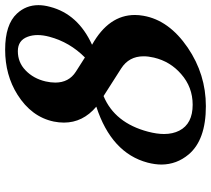

<svg xmlns="http://www.w3.org/2000/svg" viewBox="-56 -730 797 724"><g transform="rotate(-90 342.0 -368.5)"><path d="M510.7 -699.2Q468.3 -699.2 438.5 -670.4Q407.2 -640.6 396.5 -594.7Q392.1 -575.2 392.1 -558.1Q392.1 -506.8 433.1 -480.5L486.8 -446.3Q544.4 -503.4 564.9 -580.1Q571.3 -604 571.3 -624.5Q571.3 -645 564.9 -662.1Q551.3 -699.2 510.7 -699.2ZM303.2 9.8Q175.8 9.8 121.1 -55.2Q83.5 -100.1 83 -157.2Q83 -182.1 90.3 -210Q126.5 -346.2 301.3 -403.3Q241.2 -454.1 241.2 -525.4Q241.2 -543.9 245.1 -563.5Q262.7 -647.9 346.7 -700.7Q420.4 -747.1 516.1 -747.1Q611.3 -747.1 652.3 -702.6Q684.1 -668.5 684.1 -621.6Q684.1 -601.1 677.7 -577.6Q650.4 -472.2 534.7 -419.4Q647 -356.4 647 -257.8Q647 -242.2 644 -225.6Q627.4 -129.4 523.9 -58.6Q423.3 9.8 303.2 9.8ZM308.6 -40Q375 -40 424.3 -83.5Q471.7 -124.5 486.3 -186Q491.2 -207 491.2 -225.1Q491.2 -280.3 445.3 -309.6L341.3 -376Q240.2 -334 207 -208.5Q198.2 -175.3 198.2 -147.9Q198.2 -115.2 210.9 -90.3Q236.8 -40 308.6 -40Z"/></g></svg>

Font: Cursive Sans
Style: Bold
Weight: 700
Italic angle: -15°
Designer: Wojciech Kalinowski "wmk69" (wmk69@o2.pl)
Foundry: Wojciech Kalinowski "wmk69" (wmk69@o2.pl)
Version: Wersja 3.1.0; 2022-02-18